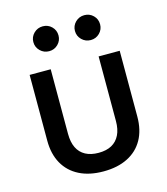

<svg xmlns="http://www.w3.org/2000/svg" viewBox="-112 -835 812 932"><g transform="rotate(-15 293.5 -368.5)"><path d="M293.5 9.8Q222.7 9.8 172.1 -15.9Q121.6 -41.5 94.5 -89.6Q67.4 -137.7 67.4 -205.1V-535.6H173.3V-210.9Q173.3 -169.4 187 -141.1Q200.7 -112.8 227.8 -98.1Q254.9 -83.5 293.5 -83.5Q333 -83.5 359.6 -98.1Q386.2 -112.8 400.1 -141.1Q414.1 -169.4 414.1 -210.9V-535.6H520V-205.1Q520 -137.7 493.2 -89.6Q466.3 -41.5 415.5 -15.9Q364.7 9.8 293.5 9.8ZM398.4 -622.1Q372.1 -622.1 353.5 -640.4Q335 -658.7 335 -684.6Q335 -710.4 353.5 -728.8Q372.1 -747.1 398.4 -747.1Q424.8 -747.1 443.1 -729Q461.4 -710.9 461.4 -684.6Q461.4 -658.7 443.1 -640.4Q424.8 -622.1 398.4 -622.1ZM189.5 -622.1Q163.1 -622.1 144.5 -640.4Q126 -658.7 126 -684.6Q126 -710.4 144.5 -728.8Q163.1 -747.1 189.5 -747.1Q215.8 -747.1 234.1 -729Q252.4 -710.9 252.4 -684.6Q252.4 -658.7 234.1 -640.4Q215.8 -622.1 189.5 -622.1Z"/></g></svg>

Font: Inter 20pt Medium
Style: Regular
Weight: 500
Version: Version 4.001;git-66647c0bb